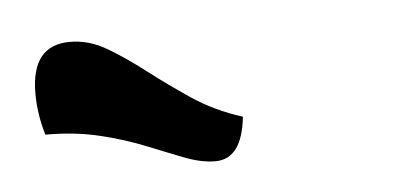

<svg xmlns="http://www.w3.org/2000/svg" viewBox="-30 -914 659 302"><g transform="rotate(-5 300.0 -763.5)"><path d="M300 -660Q278 -660 252 -670Q226 -680 194 -693Q162 -706 123 -715.5Q84 -725 37 -725Q27 -758 27 -791Q27 -867 88 -867Q118 -867 146 -850.5Q174 -834 204.5 -810.5Q235 -787 270 -763.5Q305 -740 349 -726Q342 -660 300 -660Z"/></g></svg>

Font: Lemonada SemiBold
Style: Regular
Weight: 600
Designer: Mohamed Gaber (Arabic), Eduardo Tunni (Latin)
Foundry: Kief Type Foundry
Version: Version 4.005; ttfautohint (v1.8.3)